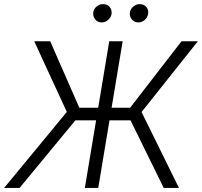

<svg xmlns="http://www.w3.org/2000/svg" viewBox="-52 -932 1001 952"><path d="M556.2 -727.5 435.1 0H368.7L489.7 -727.5ZM-31.7 0 279.3 -377 117.7 -727.5H196.8L341.3 -397.9H593.3L848.1 -727.5H929.2L649.9 -376.5L835.4 0H759.8L595.2 -335.4H321.8L44.9 0ZM451.7 -820.8Q432.6 -820.8 420.2 -835.9Q407.7 -851.1 410.6 -871.6Q413.1 -888.7 427.5 -900.1Q441.9 -911.6 458.5 -911.6Q479.5 -911.6 491.7 -897.5Q503.9 -883.3 501 -861.8Q498 -845.7 484.1 -833.3Q470.2 -820.8 451.7 -820.8ZM633.3 -820.8Q614.3 -820.8 601.6 -835.9Q588.9 -851.1 592.3 -871.6Q595.2 -888.2 609.6 -899.9Q624 -911.6 640.1 -911.6Q661.6 -911.6 673.8 -897.2Q686 -882.8 682.1 -861.8Q679.2 -845.2 665.5 -833Q651.9 -820.8 633.3 -820.8Z"/></svg>

Font: Inter Tight Light
Style: Italic
Weight: 300
Italic angle: -9.39999°
Designer: Rasmus Andersson
Foundry: rsms
Version: Version 3.004